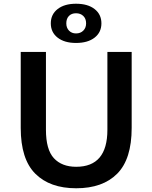

<svg xmlns="http://www.w3.org/2000/svg" viewBox="-20 -995 816 1028"><path d="M91 -310V-717H226V-300Q226 -194 268.5 -148Q311 -102 388 -102Q555 -102 555 -300V-717H685V-310Q685 -143 607.5 -65Q530 13 388 13Q247 13 169 -65Q91 -143 91 -310ZM252 -870Q252 -918 288.5 -946.5Q325 -975 387 -975Q450 -975 486.5 -946.5Q523 -918 523 -870Q523 -822 486.5 -793.5Q450 -765 387 -765Q325 -765 288.5 -793.5Q252 -822 252 -870ZM441 -870Q441 -895 426 -909.5Q411 -924 387 -924Q363 -924 349 -909.5Q335 -895 335 -870Q335 -846 349.5 -831Q364 -816 387 -816Q411 -816 426 -831Q441 -846 441 -870Z"/></svg>

Font: Nebula Sans Semibold
Style: Regular
Weight: 600
Designer: Paul D. Hunt for Adobe (as Source Sans)
Foundry: Nebula Entertainment & Broadcasting LLC
Version: Version 1.010